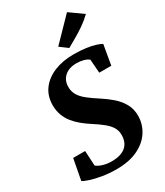

<svg xmlns="http://www.w3.org/2000/svg" viewBox="-244 -1101 1041 1210"><g transform="rotate(-30 277.0 -496.0)"><path d="M232 11Q179.5 11 131.2 3Q83 -5 48.2 -16.2Q13.5 -27.5 1.5 -36.5L30 -188H117L123 -79Q139.5 -65 168.5 -56.2Q197.5 -47.5 230 -47.5Q265 -47.5 290.8 -55.2Q316.5 -63 333.5 -77.8Q350.5 -92.5 358.8 -113.5Q367 -134.5 367 -160.5Q367.5 -190.5 353.5 -215Q339.5 -239.5 310.8 -263.2Q282 -287 239 -314.5Q207.5 -334.5 179.5 -357.5Q151.5 -380.5 130 -407.2Q108.5 -434 96.5 -466.5Q84.5 -499 84 -537.5Q84 -606.5 119.8 -654.2Q155.5 -702 217.2 -727Q279 -752 356 -752Q408 -752 446.8 -746.5Q485.5 -741 512 -732.8Q538.5 -724.5 553.5 -715.5L528.5 -571H441L433.5 -670Q418.5 -682 395.8 -688.2Q373 -694.5 344.5 -694.5Q309 -694.5 282.8 -681.8Q256.5 -669 241.8 -645.8Q227 -622.5 227 -590Q227 -557 242.5 -530.8Q258 -504.5 288.8 -480Q319.5 -455.5 365 -426.5Q405 -401 439.8 -370.5Q474.5 -340 496 -302Q517.5 -264 517.5 -214.5Q517.5 -154 485 -102.5Q452.5 -51 389 -20Q325.5 11 232 11ZM355.5 -800 299 -842 455.5 -1003 553 -933.5Q521.5 -903 485.5 -878.2Q449.5 -853.5 415.8 -834.5Q382 -815.5 355.5 -800Z"/></g></svg>

Font: Merriweather 24pt ExtraBold
Style: Italic
Weight: 800
Italic angle: -7.8°
Version: Version 2.101